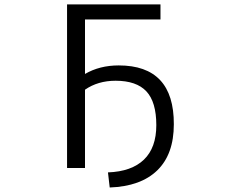

<svg xmlns="http://www.w3.org/2000/svg" viewBox="-20 -750 1040 857"><path d="M496.1 -389.6Q417 -389.6 359.4 -349.6V0H279.3V-730.5H696.3V-663.1H359.4V-419.9Q424.8 -458 509.8 -458Q756.8 -458 755.9 -195.3Q755.9 -61.5 682.1 10.3Q608.4 82 469.7 86.9L461.9 19.5Q567.4 15.6 622.6 -37.6Q677.7 -90.8 677.7 -191.4Q677.7 -294.9 633.3 -342.3Q588.9 -389.6 496.1 -389.6Z"/></svg>

Font: GenEi Gothic M SemiLight
Style: Regular
Weight: 350
Designer: o_tamon (Modified); [Source Han Sans]
Ryoko NISHIZUKA  (kana & ideographs); Paul D. Hunt (Latin, Greek & Cyrillic); Wenl
Version: Version 1.1a;Original Version 1.004